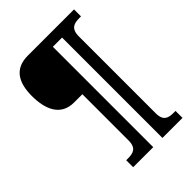

<svg xmlns="http://www.w3.org/2000/svg" viewBox="-250 -869 1090 1090"><g transform="rotate(-45 295.0 -324.5)"><path d="M158 111H319V-695H393V111H554V55H541C499 55 465 48 465 -15V-632C465 -695 499 -704 541 -704H554V-760H183C77 -760 37 -689 37 -582C37 -478 71 -386 181 -386H247V-15C247 48 212 55 170 55H158Z"/></g></svg>

Font: Noto Serif Bengali SemiCondensed ExtraBold
Style: Regular
Weight: 800
Width: 4
Designer: Juan Bruce, Universal Thirst, Indian Type Foundry and the Monotype Design Team.
Foundry: Monotype Imaging Inc.
Version: Version 2.003